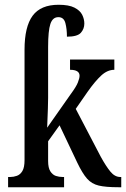

<svg xmlns="http://www.w3.org/2000/svg" viewBox="-20 -786 529 806"><path d="M14 0V-43H23Q37 -43 51 -48Q65 -53 74 -68Q83 -83 83 -114V-577Q83 -674 117 -720Q151 -766 226 -766Q269 -766 292.5 -754Q316 -742 325 -724Q334 -706 334 -687Q334 -665 319.5 -648.5Q305 -632 261 -632Q261 -664 254.5 -689Q248 -714 225 -714Q201 -714 191.5 -685.5Q182 -657 182 -589V-375Q182 -358 181 -329.5Q180 -301 179 -277Q178 -253 178 -250L277 -391Q300 -422 307 -440Q314 -458 314 -468Q314 -493 274 -493V-536H460V-493Q431 -493 405 -469Q379 -445 348 -401L298 -329L403 -128Q425 -88 443.5 -65.5Q462 -43 485 -43H489V0H477Q424 0 394.5 -7Q365 -14 345.5 -36Q326 -58 304 -104L230 -260L182 -193V-110Q182 -81 191.5 -66.5Q201 -52 214.5 -47.5Q228 -43 243 -43H249V0Z"/></svg>

Font: Noto Serif ExtraCondensed Medium
Style: Regular
Weight: 500
Width: 2
Designer: Monotype Design Team
Foundry: Monotype Imaging Inc.
Version: Version 2.015